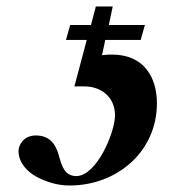

<svg xmlns="http://www.w3.org/2000/svg" viewBox="-20 -561 540 591"><path d="M304 -438H413L426 -484H315L327 -541H275L260 -484H196L183 -438H247L209 -295H241C289 -295 334 -264 334 -206C334 -153 277 -19 215 -19C179 -19 170 -50 161 -83C151 -118 133 -144 90 -144C53 -144 37 -115 37 -96C37 -60 64 -32 94 -16C127 1 160 10 194 10C340 10 463 -94 463 -243C463 -322 424 -393 325 -393C316 -393 308 -393 294 -391Z"/></svg>

Font: XITS
Style: Bold Italic
Weight: 700
Italic angle: -16.33°
Designer: MicroPress Inc., with final additions and corrections provided by Coen Hoffman, Elsevier (retired)
Version: Version 1.105